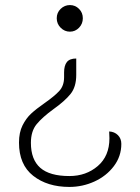

<svg xmlns="http://www.w3.org/2000/svg" viewBox="-20 -529 554 758"><path d="M307 -457Q307 -435 292 -419.5Q277 -404 256 -404Q235 -404 219.5 -419.5Q204 -435 204 -457Q204 -479 219.5 -494Q235 -509 256 -509Q277 -509 292 -494Q307 -479 307 -457ZM281 -233Q281 -186 258.5 -158Q236 -130 191 -98Q147 -66 124.5 -38.5Q102 -11 102 35Q102 101 139 133.5Q176 166 254 166Q320 166 366 126.5Q412 87 412 17Q412 2 411 -10Q432 -9 445.5 4.5Q459 18 459 39Q459 88 429.5 127Q400 166 353 187.5Q306 209 254 209Q167 209 111 165Q55 121 55 34Q55 -6 69 -34Q83 -62 103 -80.5Q123 -99 156 -122Q196 -150 214.5 -170.5Q233 -191 233 -224V-243Q233 -270 244 -284Q255 -298 281 -298Z"/></svg>

Font: K2D Thin
Style: Regular
Weight: 100
Designer: Katatrad Aksorn Co.,Ltd.
Foundry: Cadson Demak Co.,Ltd.
Version: Version 1.000; ttfautohint (v1.6)